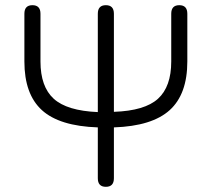

<svg xmlns="http://www.w3.org/2000/svg" viewBox="-20 -720 817 740"><path d="M388 0Q357 0 357 -33V-229Q209 -234 141.5 -295.5Q74 -357 74 -483V-667Q74 -700 105 -700Q136 -700 136 -667V-483Q136 -386 187 -339.5Q238 -293 357 -288V-667Q357 -700 388 -700Q419 -700 419 -667V-289Q538 -293 589 -339.5Q640 -386 640 -483V-667Q640 -700 671 -700Q702 -700 702 -667V-483Q702 -357 634 -295.5Q566 -234 419 -229V-33Q419 0 388 0Z"/></svg>

Font: Shin Retro Maru Gothic Regular
Style: Regular
Weight: 400
Designer: Iose
Foundry: Typographish
Version: Version 1.002